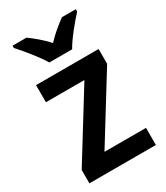

<svg xmlns="http://www.w3.org/2000/svg" viewBox="-190 -849 809 933"><g transform="rotate(-30 214.5 -383.0)"><path d="M153 -606H281C305 -650 360 -716 394 -753V-766H316C284 -742 249 -715 216 -679C184 -714 148 -744 117 -766H39V-753C74 -715 128 -649 153 -606ZM401 0V-96H168L393 -460V-543H42V-447H258L28 -75V0Z"/></g></svg>

Font: Noto Sans Thai SemCond SemBd
Style: Regular
Weight: 600
Width: 4
Designer: Monotype Design Team
Foundry: Monotype Imaging Inc.
Version: Version 2.002